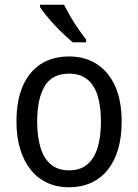

<svg xmlns="http://www.w3.org/2000/svg" viewBox="-20 -786 586 816"><path d="M497 -269Q497 -203 482 -152Q467 -101 438 -64.5Q409 -28 367 -9Q325 10 272 10Q222 10 181 -9Q140 -28 111 -64Q82 -100 66 -151.5Q50 -203 50 -269Q50 -358 76.5 -419.5Q103 -481 153 -513.5Q203 -546 274 -546Q341 -546 391 -514Q441 -482 469 -420.5Q497 -359 497 -269ZM138 -269Q138 -204 152.5 -157.5Q167 -111 197 -86.5Q227 -62 274 -62Q320 -62 350 -86.5Q380 -111 394.5 -157.5Q409 -204 409 -269Q409 -335 394.5 -380.5Q380 -426 350 -449.5Q320 -473 273 -473Q202 -473 170 -420Q138 -367 138 -269ZM252 -766Q263 -744 279 -716.5Q295 -689 313 -663Q331 -637 346 -618V-606H289Q273 -620 252.5 -639Q232 -658 212 -679.5Q192 -701 175.5 -721.5Q159 -742 150 -756V-766Z"/></svg>

Font: Noto Sans Devanagari SemiCondensed
Style: Regular
Weight: 400
Width: 4
Designer: Jelle Bosma - Monotype Design Team
Foundry: Monotype Imaging Inc.
Version: Version 2.006